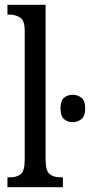

<svg xmlns="http://www.w3.org/2000/svg" viewBox="-20 -780 375 800"><path d="M11 0V-41H21Q50 -41 66.5 -54.5Q83 -68 83 -115V-651Q83 -695 63.5 -707Q44 -719 21 -719H11V-760H170V-115Q170 -68 187 -54.5Q204 -41 233 -41H242V0ZM283 -271Q261 -271 246.5 -284Q232 -297 232 -328Q232 -360 246.5 -372.5Q261 -385 283 -385Q304 -385 319.5 -372.5Q335 -360 335 -328Q335 -297 319.5 -284Q304 -271 283 -271Z"/></svg>

Font: Noto Serif ExtraCondensed
Style: Regular
Weight: 400
Width: 2
Designer: Monotype Design Team
Foundry: Monotype Imaging Inc.
Version: Version 2.015